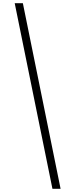

<svg xmlns="http://www.w3.org/2000/svg" viewBox="-20 -813 471 1201"><path d="M123 -793H72L308 368H359Z"/></svg>

Font: Noto Sans Kannada ExtraCondensed Light
Style: Regular
Weight: 300
Width: 2
Designer: Jelle Bosma - Monotype Design Team
Foundry: Monotype Imaging Inc.
Version: Version 2.005